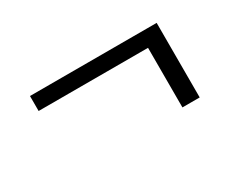

<svg xmlns="http://www.w3.org/2000/svg" viewBox="-52 -487 683 564"><g transform="rotate(-30 290.0 -205.5)"><path d="M440.9 -79.1V-281.2H69.8V-332H499.5V-79.1Z"/></g></svg>

Font: Elstob 6pt
Style: Italic
Weight: 400
Italic angle: -20°
Designer: Peter S. Baker
Version: Version 1.015